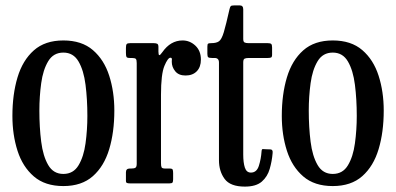

<svg xmlns="http://www.w3.org/2000/svg" viewBox="-20 -680 1469 712"><path d="M26 -250Q26 -330 45 -393.2Q64 -456.5 105.5 -493.2Q147 -530 215 -530Q283 -530 324.5 -494.2Q366 -458.5 385 -399.2Q404 -340 404 -270Q404 -190 385 -126.8Q366 -63.5 324.5 -26.8Q283 10 215 10Q147 10 105.5 -25.8Q64 -61.5 45 -120.8Q26 -180 26 -250ZM126 -270Q126 -208 132.8 -154.5Q139.5 -101 158.8 -68Q178 -35 215 -35Q252 -35 271.2 -67Q290.5 -99 297.2 -148.5Q304 -198 304 -250Q304 -312 297.2 -365.5Q290.5 -419 271.2 -452Q252 -485 215 -485Q178 -485 158.8 -453Q139.5 -421 132.8 -371.5Q126 -322 126 -270Z M487 -446Q487 -458 483.8 -461.5Q480.5 -465 469 -465H462Q451 -465 449 -469Q447 -473 447 -484V-502.5Q447 -513 449.8 -516.5Q452.5 -520 463 -520H549.5Q558 -520 562.8 -517.8Q567.5 -515.5 567.5 -506V-488.5Q567.5 -476 570.8 -475.5Q574 -475 582 -486.5Q612.5 -530 657 -530Q684 -530 704.5 -510.8Q725 -491.5 725 -459Q725 -431.5 709.8 -415.8Q694.5 -400 668 -400Q642.5 -400 629.8 -415.8Q617 -431.5 617 -451Q617 -454.5 617.2 -456.2Q617.5 -458 617.5 -460Q617.5 -466 612 -466Q602.5 -466 589.8 -435.8Q577 -405.5 577 -328V-75.5Q577 -64 579.2 -59.5Q581.5 -55 593 -55H609Q618.5 -55 620.2 -51.2Q622 -47.5 622 -38V-15.5Q622 -6.5 619.8 -3.2Q617.5 0 609 0H461Q454.5 0 450.8 -1.5Q447 -3 447 -9.5V-41Q447 -55 461 -55H466.5Q478 -55 482.5 -58.2Q487 -61.5 487 -72.5Z M991 -112.5Q988.5 -82.5 980.2 -53.8Q972 -25 950.8 -6.5Q929.5 12 888 12Q834 12 813 -16.5Q792 -45 792 -86V-448Q792 -465 776 -465H766.5Q756 -465 752.5 -467.5Q749 -470 749 -480V-507Q749 -516.5 751.8 -518.2Q754.5 -520 764 -520Q782.5 -520 792.2 -527Q802 -534 810 -560.8Q818 -587.5 831 -645.5Q833 -654 835.5 -657Q838 -660 849 -660H869Q882 -660 882 -645.5V-535.5Q882 -525 887 -522.5Q892 -520 901.5 -520H972.5Q982.5 -520 985.8 -517Q989 -514 989 -503.5V-477.5Q989 -468.5 985.2 -466.8Q981.5 -465 972.5 -465H902.5Q892 -465 887 -462.5Q882 -460 882 -448.5V-107Q882 -77 888 -58.5Q894 -40 910.5 -40Q932 -40 940 -65.2Q948 -90.5 950 -119Q950.5 -127.5 954.8 -127.2Q959 -127 967 -126.5L983 -126Q992.5 -125.5 991 -112.5Z M1025 -250Q1025 -330 1044 -393.2Q1063 -456.5 1104.5 -493.2Q1146 -530 1214 -530Q1282 -530 1323.5 -494.2Q1365 -458.5 1384 -399.2Q1403 -340 1403 -270Q1403 -190 1384 -126.8Q1365 -63.5 1323.5 -26.8Q1282 10 1214 10Q1146 10 1104.5 -25.8Q1063 -61.5 1044 -120.8Q1025 -180 1025 -250ZM1125 -270Q1125 -208 1131.8 -154.5Q1138.5 -101 1157.8 -68Q1177 -35 1214 -35Q1251 -35 1270.2 -67Q1289.5 -99 1296.2 -148.5Q1303 -198 1303 -250Q1303 -312 1296.2 -365.5Q1289.5 -419 1270.2 -452Q1251 -485 1214 -485Q1177 -485 1157.8 -453Q1138.5 -421 1131.8 -371.5Q1125 -322 1125 -270Z"/></svg>

Font: Besley* Condensed
Style: Regular
Weight: 400
Width: 3
Designer: Owen Earl
Foundry: indestructible type*
Version: Version 3.000; ttfautohint (v1.8.3)